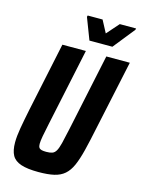

<svg xmlns="http://www.w3.org/2000/svg" viewBox="-130 -951 772 1034"><g transform="rotate(15 256.0 -433.5)"><path d="M188 8Q127 8 91 -4Q55 -16 40.5 -42.5Q26 -69 26 -114Q26 -148 34 -194.5Q42 -241 55 -304L136 -688H267L176 -258Q166 -212 161 -184Q156 -156 156 -141Q156 -127 160.5 -120Q165 -113 175 -110.5Q185 -108 201 -108Q222 -108 234.5 -112.5Q247 -117 255.5 -131.5Q264 -146 271.5 -176Q279 -206 290 -258L381 -688H512L430 -304Q414 -226 400.5 -172Q387 -118 371.5 -83Q356 -48 333 -28Q310 -8 275.5 0Q241 8 188 8ZM271 -747 225 -867 227 -875H310L346 -807L406 -875H497L495 -867L399 -747Z"/></g></svg>

Font: Saira Condensed
Style: Bold Italic
Weight: 700
Width: 3
Italic angle: -12°
Designer: Hector Gatti with collaboration of the Omnibus-Type team
Foundry: Omnibus-Type
Version: Version 1.101